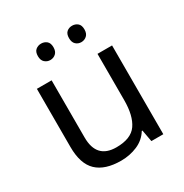

<svg xmlns="http://www.w3.org/2000/svg" viewBox="-171 -862 960 1004"><g transform="rotate(-30 309.0 -360.0)"><path d="M533 -536V0H461L448 -71H444Q418 -29 372 -9.5Q326 10 274 10Q177 10 128 -36.5Q79 -83 79 -185V-536H168V-191Q168 -63 287 -63Q376 -63 410.5 -113Q445 -163 445 -257V-536ZM169 -681Q169 -707 183 -718.5Q197 -730 216 -730Q235 -730 249 -718.5Q263 -707 263 -681Q263 -656 249 -643.5Q235 -631 216 -631Q197 -631 183 -643.5Q169 -656 169 -681ZM357 -681Q357 -707 370.5 -718.5Q384 -730 403 -730Q422 -730 436 -718.5Q450 -707 450 -681Q450 -656 436 -643.5Q422 -631 403 -631Q384 -631 370.5 -643.5Q357 -656 357 -681Z"/></g></svg>

Font: Noto Sans Wancho
Style: Regular
Weight: 400
Designer: Monotype Design Team
Foundry: Monotype Imaging Inc.
Version: Version 2.001; ttfautohint (v1.8.4.7-5d5b)